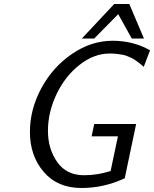

<svg xmlns="http://www.w3.org/2000/svg" viewBox="-20 -920 772 962"><path d="M129.9 -258.8Q129.9 -372.6 187.5 -478.8Q245.1 -585 341.6 -650.4Q438 -715.8 543.9 -715.8Q647.9 -715.8 731.9 -668L700.2 -585Q698.2 -586.9 688.7 -595Q679.2 -603 675 -606Q670.9 -608.9 659.9 -616.9Q648.9 -625 641.4 -628.4Q633.8 -631.8 620.8 -637.5Q607.9 -643.1 595.5 -645.5Q583 -647.9 565.9 -649.9Q548.8 -651.9 529.8 -651.9Q450.7 -651.9 377.9 -594.5Q305.2 -537.1 262.7 -447Q220.2 -356.9 220.2 -264.2Q220.2 -174.3 266.6 -108.2Q313 -42 400.9 -42Q467.8 -42 534.2 -63L570.8 -236.8H439L452.1 -298.8H662.1L605 -26.9Q501 22 388.2 22Q268.1 22 199 -58.8Q129.9 -139.6 129.9 -258.8ZM390.1 -727.1 552.2 -899.9H627.9L701.2 -727.1H640.1L572.3 -849.1L452.1 -727.1Z"/></svg>

Font: CMU Sans Serif
Style: Oblique
Weight: 500
Italic angle: -12°
Version: Version 0.7.0